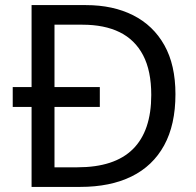

<svg xmlns="http://www.w3.org/2000/svg" viewBox="-20 -734 770 754"><path d="M317 -714Q424 -714 503 -674Q582 -634 625.5 -556.5Q669 -479 669 -364Q669 -244 624.5 -163Q580 -82 496.5 -41Q413 0 295 0H104V-314H30V-392H104V-714ZM304 -637H194V-392H372V-314H194V-77H284Q430 -77 502 -148.5Q574 -220 574 -361Q574 -456 542 -517Q510 -578 450 -607.5Q390 -637 304 -637Z"/></svg>

Font: Noto Sans Gurmukhi
Style: Regular
Weight: 400
Designer: Jelle Bosma - Monotype Design Team
Foundry: Monotype Imaging Inc.
Version: Version 2.003